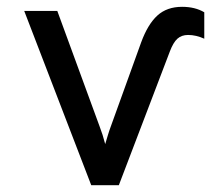

<svg xmlns="http://www.w3.org/2000/svg" viewBox="-20 -543 656 563"><path d="M247.5 0 51 -511H148L272 -172.5Q276.5 -161 280.8 -147.5Q285 -134 288.5 -120.5Q292.5 -134 296.5 -147.2Q300.5 -160.5 305 -172.5L394 -419Q413.5 -472 441.5 -497.5Q469.5 -523 514 -523Q552 -523 579 -507V-429.5Q555 -440.5 531.5 -440.5Q512.5 -440.5 500.2 -429.5Q488 -418.5 478 -392L328.5 0Z"/></svg>

Font: Overpass Mono Medium
Style: Regular
Weight: 500
Monospace: yes
Designer: Delve Withrington, Dave Bailey
Foundry: Delve Fonts LLC
Version: Version 4.000